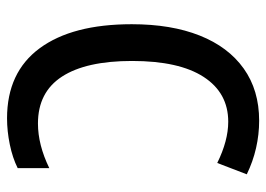

<svg xmlns="http://www.w3.org/2000/svg" viewBox="-128 -636 774 559"><g transform="rotate(90 259.5 -357.0)"><path d="M325 10Q191 10 121 -85Q51 -180 51 -353Q51 -468 84 -551Q117 -634 180 -679Q243 -724 332 -724Q372 -724 411.5 -715Q451 -706 488 -688L455 -602Q390 -634 335 -634Q251 -634 204.5 -562.5Q158 -491 158 -354Q158 -220 203.5 -150Q249 -80 340 -80Q402 -80 470 -113V-21Q440 -6 401 2Q362 10 325 10Z"/></g></svg>

Font: Noto Sans Condensed Medium
Style: Regular
Weight: 500
Width: 3
Designer: Monotype Design Team
Foundry: Monotype Imaging Inc.
Version: Version 2.013; ttfautohint (v1.8.4.7-5d5b)